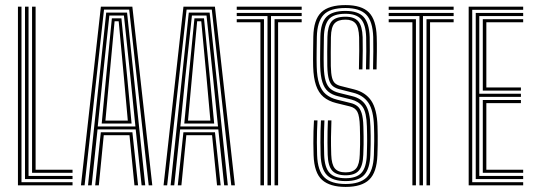

<svg xmlns="http://www.w3.org/2000/svg" viewBox="-20 -722 2082 748"><path d="M49.9 0V-696H63.7V-12.2H262.6V0ZM77.4 -24.4V-696H91.2V-36.5H262.6V-24.4ZM104.9 -48.7V-696H118.7V-60.8H262.6V-48.7Z M295.4 0 373 -696H495.6L573.3 0H559.3L483.4 -684.5H385.2L309.5 0ZM350.8 0 372.8 -206.6H495.8L517.9 0H503.8L484.4 -195.2H384.2L365 0ZM322.9 0 393.8 -672.9H475L545.8 0H531.7L508.7 -217.9H360L337.1 0ZM360.8 -229.3H507.6L488.4 -418.7L462.8 -661.4H406L380 -418.7ZM376.2 -240.7 393.1 -418.7 415.8 -650.6H453L475.8 -418.7L492.6 -240.7ZM390.7 -252.1H477.9L462.9 -418.7L442.4 -639.1H426.4L405.9 -418.7Z M617.2 0 694.7 -696H817.3L895.1 0H881L805.1 -684.5H706.9L631.2 0ZM672.6 0 694.5 -206.6H817.5L839.7 0H825.5L806.2 -195.2H705.9L686.7 0ZM644.7 0 715.5 -672.9H796.7L867.6 0H853.4L830.5 -217.9H681.8L658.8 0ZM682.6 -229.3H829.3L810.1 -418.7L784.6 -661.4H727.7L701.7 -418.7ZM697.9 -240.7 714.8 -418.7 737.5 -650.6H774.7L797.6 -418.7L814.4 -240.7ZM712.4 -252.1H799.7L784.7 -418.7L764.1 -639.1H748.1L727.6 -418.7Z M1022.1 0V-659.5H902.3V-671.6H1155.3V-659.5H1035.8V0ZM994.6 0V-635.2H902.3V-647.3H1008.4V0ZM1049.6 0V-647.3H1155.3V-635.2H1063.4V0ZM902.3 -683.8V-696H1155.3V-683.8Z M1326.4 6.2Q1265.4 6.2 1234.8 -21.1Q1204.1 -48.4 1201.7 -117.4Q1201 -140.5 1200.8 -164.1Q1200.6 -187.7 1201.3 -210.4Q1202 -233 1203.2 -253H1216.9Q1215.8 -232.4 1215.1 -211.3Q1214.4 -190.3 1214.5 -167.3Q1214.6 -144.2 1215.4 -117.7Q1217.5 -55.9 1244.2 -30.5Q1270.8 -5.2 1326.4 -5.2Q1381.3 -5.2 1407.9 -30.4Q1434.4 -55.7 1436.6 -117.8Q1437.7 -148.6 1437.9 -173.3Q1438.1 -198.1 1437 -230Q1435.1 -292.3 1415.2 -321.6Q1395.3 -350.9 1355.6 -360.8L1303.6 -374Q1288.4 -377.7 1277.8 -385.6Q1267.3 -393.4 1261.6 -411.6Q1256 -429.8 1255.1 -464.3Q1254.4 -493.1 1254.8 -520.9Q1255.3 -548.7 1255.6 -577.9Q1256.5 -619.4 1271.6 -638.2Q1286.8 -656.9 1326 -656.9Q1360.6 -656.9 1376 -638.8Q1391.3 -620.6 1392.8 -577.2Q1393.3 -561.1 1393.2 -525.8Q1393.1 -490.5 1392 -451.7H1378.3Q1379.4 -489 1379.5 -523.9Q1379.6 -558.7 1379.1 -576.6Q1377.7 -616.2 1365 -630.9Q1352.4 -645.5 1326 -645.5Q1297.1 -645.5 1283.6 -631.2Q1270 -617 1269.2 -577.3Q1268.9 -549.1 1268.6 -518.6Q1268.3 -488 1268.8 -464.7Q1269.5 -434.8 1273.6 -419.2Q1277.7 -403.7 1286 -397Q1294.2 -390.3 1307.1 -387L1358.7 -374Q1404.1 -362.7 1426.4 -329.5Q1448.7 -296.3 1450.7 -230.7Q1451.4 -211.6 1451.5 -193.6Q1451.7 -175.6 1451.4 -157.1Q1451.2 -138.7 1450.3 -117.3Q1447.9 -50.4 1418.4 -22.1Q1389 6.2 1326.4 6.2ZM1326.4 -16.5Q1277.4 -16.5 1254.3 -39.2Q1231.1 -62 1229.1 -118.2Q1228.4 -143.2 1228.3 -166.3Q1228.1 -189.3 1228.7 -211Q1229.2 -232.7 1230.4 -253H1244Q1243 -231.1 1242.4 -210.2Q1241.8 -189.2 1242 -167Q1242.1 -144.7 1242.9 -118.5Q1244.6 -69.4 1263.8 -48.6Q1283 -27.7 1326.4 -27.7Q1368.9 -27.7 1388.1 -48.6Q1407.3 -69.5 1409.1 -118.9Q1409.5 -135.1 1409.9 -148Q1410.2 -161 1410.3 -173Q1410.3 -185.1 1410.1 -198.6Q1409.9 -212.1 1409.4 -229.2Q1407.9 -284.2 1392.8 -305.6Q1377.7 -326.9 1349.1 -334.1L1296.7 -347.1Q1273 -352.9 1258.1 -365.7Q1243.3 -378.5 1235.9 -402.1Q1228.5 -425.6 1227.5 -463.4Q1226.8 -489.7 1227.3 -521.2Q1227.8 -552.7 1228.1 -579Q1229.2 -633.3 1251.9 -656.4Q1274.6 -679.5 1326 -679.5Q1374.9 -679.5 1396.5 -656.1Q1418.2 -632.8 1420.3 -577.4Q1420.8 -561.3 1420.7 -524.5Q1420.6 -487.7 1419.5 -451.7H1405.8Q1406.8 -486.9 1407 -522.9Q1407.1 -558.9 1406.5 -577.6Q1404.8 -626.8 1386.3 -647.6Q1367.7 -668.3 1326 -668.3Q1278.4 -668.3 1260.6 -646.2Q1242.8 -624.1 1241.9 -577.9Q1241.5 -549.1 1241.1 -520.8Q1240.6 -492.5 1241.3 -463.8Q1242.3 -427.4 1248.8 -406.5Q1255.3 -385.6 1268.1 -375.4Q1280.8 -365.1 1300.2 -360.3L1352.2 -347.4Q1387.6 -339 1404.6 -312.5Q1421.6 -286.1 1423.2 -229.6Q1423.9 -209.2 1424.1 -192.8Q1424.2 -176.3 1424 -159.1Q1423.7 -141.8 1422.8 -118.3Q1420.7 -64.3 1398.8 -40.4Q1376.8 -16.5 1326.4 -16.5ZM1326.4 -39.1Q1290.2 -39.1 1274.1 -57.3Q1258 -75.5 1256.6 -119.2Q1255.9 -143.4 1255.8 -165.8Q1255.6 -188.2 1256.1 -209.9Q1256.7 -231.5 1257.5 -253H1271.2Q1269.9 -218.2 1269.5 -187.6Q1269.2 -157.1 1270.4 -119.5Q1271.7 -81.5 1284.4 -66Q1297.1 -50.5 1326.4 -50.5Q1355.3 -50.5 1367.9 -66.4Q1380.5 -82.3 1381.6 -120Q1382.5 -143.5 1382.8 -159.3Q1383 -175.2 1382.8 -190.5Q1382.7 -205.9 1382 -228Q1380.8 -269.8 1372.4 -286.1Q1364 -302.4 1342.8 -307.5L1289.8 -320.5Q1259.7 -328 1240.3 -344.4Q1220.9 -360.8 1211.1 -389.7Q1201.3 -418.5 1200 -462.6Q1199.3 -487.6 1199.8 -521Q1200.3 -554.5 1200.6 -579.6Q1202.1 -645.4 1231.4 -673.8Q1260.6 -702.2 1326 -702.2Q1388.9 -702.2 1417.1 -673.7Q1445.4 -645.1 1447.6 -579.2Q1448.5 -555 1448.2 -520.8Q1447.9 -486.7 1447 -451.7H1433.3Q1434.1 -484.4 1434.4 -522Q1434.6 -559.5 1434 -578Q1431.9 -639.3 1406.6 -665.1Q1381.3 -690.8 1326 -690.8Q1265 -690.8 1240.4 -663.9Q1215.7 -636.9 1214.4 -579Q1214.1 -555.8 1213.6 -523Q1213.1 -490.2 1213.8 -463Q1214.8 -421.6 1223.5 -395.4Q1232.2 -369.3 1249.4 -354.9Q1266.7 -340.4 1293.3 -333.7L1345.9 -320.7Q1361.4 -317.1 1372.1 -308.6Q1382.7 -300.2 1388.8 -281.6Q1394.8 -262.9 1395.7 -228.6Q1396.4 -205.6 1396.5 -190.1Q1396.7 -174.5 1396.5 -158.7Q1396.2 -143 1395.3 -119.2Q1393.9 -76.5 1378.3 -57.8Q1362.7 -39.1 1326.4 -39.1Z M1614.1 0V-659.5H1494.3V-671.6H1747.3V-659.5H1627.8V0ZM1586.6 0V-635.2H1494.3V-647.3H1600.4V0ZM1641.6 0V-647.3H1747.3V-635.2H1655.4V0ZM1494.3 -683.8V-696H1747.3V-683.8Z M1805.9 0V-696H2018.2V-683.8H1819.7V-12.2H2018.2V0ZM1860.9 -48.7V-332.5H2009.4V-320.3H1874.7V-60.8H2018.2V-48.7ZM1833.4 -24.4V-671.6H2018.2V-659.5H1847.2V-356.9H2009.4V-344.7H1847.2V-36.5H2018.2V-24.4ZM1860.9 -369V-647.3H2018.2V-635.2H1874.7V-381.2H2009.4V-369Z"/></svg>

Font: Big Shoulders Inline Display SC Thin
Style: Regular
Weight: 100
Designer: Patric King
Foundry: XO Type Co
Version: Version 2.002